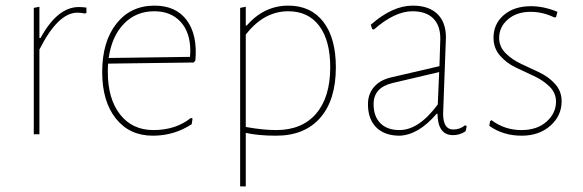

<svg xmlns="http://www.w3.org/2000/svg" viewBox="-20 -477 2070 682"><path d="M120 -453V-342H124Q184 -452 260 -452Q273 -452 287 -450V-431L282 -429Q267 -432 255 -432Q186 -432 120 -301V0H100V-449Z M523 5Q440 5 391.5 -56Q343 -117 343 -221Q343 -329 393.5 -393Q444 -457 529 -457Q605 -457 643.5 -405Q682 -353 674 -262L668 -255L364 -251Q363 -242 363 -221Q363 -126 406.5 -70.5Q450 -15 525 -15Q604 -15 658 -58L664 -56L661 -36Q599 5 523 5ZM528 -437Q463 -437 420 -392.5Q377 -348 366 -271L655 -275L656 -296Q656 -362 621.5 -399.5Q587 -437 528 -437Z M853 -453V-386H856Q918 -457 1004 -457Q1084 -457 1128.5 -399.5Q1173 -342 1173 -238Q1173 -122 1117.5 -58.5Q1062 5 961 5Q897 5 853 -5V185H833V-449ZM1004 -437Q917 -437 853 -354V-26Q914 -15 961 -15Q1053 -15 1103 -73.5Q1153 -132 1153 -238Q1153 -333 1114 -385Q1075 -437 1004 -437Z M1446 -457Q1503 -457 1533.5 -427.5Q1564 -398 1564 -344Q1564 -332 1559 -209Q1554 -86 1554 -73Q1554 -17 1590 -17Q1614 -17 1632 -32L1638 -29L1634 -11Q1614 3 1589 3Q1535 3 1534 -73H1531Q1467 2 1400 5Q1346 5 1316.5 -24.5Q1287 -54 1287 -107Q1287 -143 1308.5 -168Q1330 -193 1369 -202L1541 -242L1544 -340Q1544 -387 1518.5 -412Q1493 -437 1445 -437Q1382 -437 1308 -372L1302 -374L1297 -389Q1374 -457 1446 -457ZM1540 -221 1374 -182Q1307 -166 1307 -107Q1307 -64 1331 -39.5Q1355 -15 1399 -15Q1468 -15 1535 -106Z M1866 -455Q1912 -455 1960 -435L1955 -416L1949 -415Q1908 -435 1865 -435Q1815 -435 1784 -408Q1753 -381 1753 -342Q1753 -311 1776 -288Q1799 -265 1831.5 -250Q1864 -235 1896.5 -219.5Q1929 -204 1952 -178.5Q1975 -153 1975 -117Q1975 -66 1935 -30.5Q1895 5 1833 5Q1767 5 1718 -30L1721 -47L1726 -50Q1773 -15 1832 -15Q1888 -15 1921.5 -45Q1955 -75 1955 -116Q1955 -147 1932 -169.5Q1909 -192 1876.5 -207Q1844 -222 1811.5 -237.5Q1779 -253 1756 -279.5Q1733 -306 1733 -343Q1733 -392 1769.5 -423.5Q1806 -455 1866 -455Z"/></svg>

Font: Alegreya Sans Thin
Style: Regular
Weight: 100
Designer: Juan Pablo del Peral
Foundry: Huerta Tipografica
Version: Version 2.007